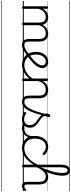

<svg xmlns="http://www.w3.org/2000/svg" viewBox="1216 -2222 1451 3924"><g transform="rotate(90 1942.0 -259.5)"><path d="M902 17Q865 17 840.5 6.5Q816 -4 802 -24Q788 -44 782 -72.5Q776 -101 776 -137V-326Q776 -371 764.5 -403Q753 -435 727.5 -452Q702 -469 661 -469Q634 -469 607 -460Q580 -451 556 -431Q532 -411 513.5 -377Q495 -343 484 -292H460Q467 -354 487 -397.5Q507 -441 536 -468Q565 -495 599.5 -507Q634 -519 669 -519Q714 -519 750 -500Q786 -481 807.5 -440.5Q829 -400 829 -334V-137Q829 -82 844.5 -56.5Q860 -31 908 -31Q917 -31 921.5 -23.5Q926 -16 925.5 -7Q925 2 919 9.5Q913 17 902 17ZM132 15Q119 15 113 10.5Q107 6 107 -4V-496Q107 -506 113 -510.5Q119 -515 132 -515Q146 -515 152.5 -510.5Q159 -506 159 -496V-407Q175 -440 196.5 -462Q218 -484 241.5 -496.5Q265 -509 289 -514Q313 -519 334 -519Q379 -519 415.5 -500Q452 -481 473.5 -440.5Q495 -400 495 -334V-4Q495 6 488.5 10.5Q482 15 468 15Q454 15 448 10.5Q442 6 442 -4V-326Q442 -371 430.5 -403Q419 -435 393.5 -452Q368 -469 326 -469Q302 -469 277 -461Q252 -453 229.5 -435.5Q207 -418 189 -388.5Q171 -359 159 -316V-4Q159 6 152.5 10.5Q146 15 132 15ZM0 436H964V446H0ZM0 -20H964V0H0ZM0 -505H964V-500H0ZM0 -956H964V-946H0Z M899 17Q888 17 882.5 9.5Q877 2 877.5 -7Q878 -16 885 -23.5Q892 -31 905 -31Q930 -31 956.5 -41Q983 -51 1014.5 -71Q1046 -91 1085 -123Q1093 -129 1100.5 -126Q1108 -123 1113 -116Q1118 -109 1118.5 -100Q1119 -91 1111 -85Q1068 -52 1030.5 -29Q993 -6 960.5 5.5Q928 17 899 17ZM964 436V446ZM964 -20V0ZM964 -505V-500ZM964 -956V-946Z M1099 -130Q1157 -175 1198.5 -212Q1240 -249 1265.5 -281Q1291 -313 1303 -341.5Q1315 -370 1315 -396Q1315 -432 1294 -451Q1273 -470 1237 -470Q1211 -470 1186 -457.5Q1161 -445 1140 -420Q1119 -395 1106.5 -357.5Q1094 -320 1094 -270Q1094 -205 1113.5 -159.5Q1133 -114 1165 -85.5Q1197 -57 1235.5 -44Q1274 -31 1311 -31Q1323 -31 1328.5 -23.5Q1334 -16 1334 -7Q1334 2 1328.5 9.5Q1323 17 1311 17Q1229 17 1167.5 -18.5Q1106 -54 1072.5 -118Q1039 -182 1039 -268Q1039 -323 1053.5 -369Q1068 -415 1095 -448.5Q1122 -482 1159.5 -500.5Q1197 -519 1243 -519Q1287 -519 1315.5 -502Q1344 -485 1357.5 -458Q1371 -431 1371 -400Q1371 -368 1358 -335Q1345 -302 1317.5 -266.5Q1290 -231 1245.5 -191Q1201 -151 1139 -103ZM964 436H1452V446H964ZM964 -20H1452V0H964ZM964 -505H1452V-500H964ZM964 -956H1452V-946H964Z M1310 17Q1301 17 1296 10Q1291 3 1291 -6.5Q1291 -16 1296 -23.5Q1301 -31 1310 -31Q1358 -31 1401.5 -47Q1445 -63 1480.5 -88Q1516 -113 1543 -144Q1570 -175 1585 -204Q1590 -213 1599 -211.5Q1608 -210 1614 -202.5Q1620 -195 1616 -186Q1601 -154 1572 -119Q1543 -84 1503.5 -53Q1464 -22 1415 -2.5Q1366 17 1310 17ZM1452 436V446ZM1452 -20V0ZM1452 -505V-500ZM1452 -956V-946Z M2061 17Q2024 17 1999.5 6.5Q1975 -4 1961 -24Q1947 -44 1940.5 -72.5Q1934 -101 1934 -137V-326Q1934 -371 1922 -403Q1910 -435 1883.5 -452Q1857 -469 1814 -469Q1787 -469 1759.5 -461Q1732 -453 1708.5 -435Q1685 -417 1666.5 -387.5Q1648 -358 1636 -314V-4Q1636 6 1629.5 10.5Q1623 15 1609 15Q1596 15 1590 10.5Q1584 6 1584 -4V-496Q1584 -506 1590 -510.5Q1596 -515 1609 -515Q1623 -515 1629.5 -510.5Q1636 -506 1636 -496V-404Q1652 -437 1673.5 -459.5Q1695 -482 1719.5 -495Q1744 -508 1769.5 -513.5Q1795 -519 1821 -519Q1869 -519 1906.5 -500Q1944 -481 1966 -440.5Q1988 -400 1988 -334V-137Q1988 -82 2003.5 -56.5Q2019 -31 2067 -31Q2076 -31 2081 -23.5Q2086 -16 2085.5 -7Q2085 2 2079 9.5Q2073 17 2061 17ZM1452 436H2123V446H1452ZM1452 -20H2123V0H1452ZM1452 -505H2123V-500H1452ZM1452 -956H2123V-946H1452Z M2061 17Q2048 17 2042.5 9.5Q2037 2 2038.5 -7Q2040 -16 2047.5 -23.5Q2055 -31 2067 -31Q2104 -31 2137 -59.5Q2170 -88 2200 -144Q2230 -200 2258 -283.5Q2286 -367 2312 -476Q2315 -487 2324.5 -488Q2334 -489 2342.5 -483.5Q2351 -478 2348 -467Q2322 -343 2292.5 -251.5Q2263 -160 2228.5 -100.5Q2194 -41 2153 -12Q2112 17 2061 17ZM2123 436V446ZM2123 -20V0ZM2123 -505V-500ZM2123 -956V-946Z M2610 17Q2577 17 2550.5 11.5Q2524 6 2499 3.5Q2474 1 2445 12L2466 -11Q2503 -25 2528.5 -29Q2554 -33 2574.5 -32Q2595 -31 2616 -31Q2625 -31 2629 -23.5Q2633 -16 2631.5 -7Q2630 2 2624.5 9.5Q2619 17 2610 17ZM2421 19Q2379 19 2341 7Q2303 -5 2274 -27Q2268 -33 2267.5 -41.5Q2267 -50 2275 -59Q2282 -68 2289.5 -69.5Q2297 -71 2306 -65Q2334 -45 2361.5 -36Q2389 -27 2426 -27Q2477 -27 2506.5 -58.5Q2536 -90 2536 -144Q2536 -186 2519 -215.5Q2502 -245 2475 -266.5Q2448 -288 2418 -307.5Q2388 -327 2361 -350.5Q2334 -374 2317 -406Q2300 -438 2300 -485Q2300 -511 2310.5 -534.5Q2321 -558 2345 -558Q2358 -558 2365 -550.5Q2372 -543 2372 -530Q2372 -519 2366.5 -499.5Q2361 -480 2351 -456Q2352 -427 2370 -404.5Q2388 -382 2415 -363.5Q2442 -345 2472 -325Q2502 -305 2529 -280.5Q2556 -256 2573 -223Q2590 -190 2590 -144Q2590 -71 2544 -26Q2498 19 2421 19ZM2123 436H2673V446H2123ZM2123 -20H2673V0H2123ZM2123 -505H2673V-500H2123ZM2123 -956H2673V-946H2123Z M2608 17Q2597 17 2591.5 9.5Q2586 2 2586.5 -7Q2587 -16 2594 -23.5Q2601 -31 2614 -31Q2647 -31 2673.5 -43Q2700 -55 2719 -76Q2738 -97 2748.5 -125Q2759 -153 2760 -186Q2761 -198 2770 -201.5Q2779 -205 2787.5 -201.5Q2796 -198 2795 -186Q2794 -142 2779.5 -104.5Q2765 -67 2740.5 -40Q2716 -13 2682 2Q2648 17 2608 17ZM2673 436V446ZM2673 -20V0ZM2673 -505V-500ZM2673 -956V-946Z M3011 17Q2893 17 2825 -52Q2757 -121 2757 -243Q2757 -303 2772.5 -353.5Q2788 -404 2817 -441Q2846 -478 2887.5 -498.5Q2929 -519 2982 -519Q3028 -519 3072 -499Q3116 -479 3147 -442Q3152 -435 3151.5 -428.5Q3151 -422 3142 -413Q3133 -404 3125 -404Q3117 -404 3111 -410Q3081 -437 3052.5 -453.5Q3024 -470 2979 -470Q2941 -470 2910 -455Q2879 -440 2857.5 -410.5Q2836 -381 2824 -339.5Q2812 -298 2812 -245Q2812 -179 2836.5 -130.5Q2861 -82 2905.5 -56Q2950 -30 3012 -30Q3022 -30 3028 -23Q3034 -16 3034 -6.5Q3034 3 3028.5 10Q3023 17 3011 17ZM2673 436H3208V446H2673ZM2673 -20H3208V0H2673ZM2673 -505H3208V-500H2673ZM2673 -956H3208V-946H2673Z M3011 17Q2999 17 2993 10Q2987 3 2987 -6.5Q2987 -16 2993 -23Q2999 -30 3012 -30Q3075 -30 3138 -64.5Q3201 -99 3255.5 -162Q3310 -225 3349 -310Q3355 -323 3364 -322Q3373 -321 3379 -311.5Q3385 -302 3379 -289Q3347 -217 3304.5 -160Q3262 -103 3214.5 -63.5Q3167 -24 3115 -3.5Q3063 17 3011 17ZM3208 436V446ZM3208 -20V0ZM3208 -505V-500ZM3208 -956V-946Z M3781 17Q3761 17 3745 10.5Q3729 4 3718.5 -8Q3708 -20 3702.5 -38.5Q3697 -57 3697 -82V-326Q3697 -374 3685.5 -406Q3674 -438 3650 -453.5Q3626 -469 3587 -469Q3556 -469 3529.5 -456Q3503 -443 3479 -417.5Q3455 -392 3433.5 -355Q3412 -318 3391 -269L3370 -288Q3391 -339 3414 -381Q3437 -423 3464 -454Q3491 -485 3523.5 -502Q3556 -519 3595 -519Q3641 -519 3675.5 -500Q3710 -481 3729.5 -440.5Q3749 -400 3749 -334V-94Q3749 -74 3753.5 -60Q3758 -46 3767.5 -38.5Q3777 -31 3791 -31Q3801 -31 3811 -34Q3821 -37 3831 -44.5Q3841 -52 3851 -62Q3857 -68 3863.5 -67.5Q3870 -67 3877 -60Q3883 -54 3884 -47.5Q3885 -41 3880 -34Q3869 -19 3852.5 -7Q3836 5 3818 11Q3800 17 3781 17ZM3370 15Q3357 15 3351 10.5Q3345 6 3345 -4V-761Q3345 -864 3374.5 -914.5Q3404 -965 3463 -965Q3502 -965 3525.5 -946Q3549 -927 3559.5 -893Q3570 -859 3570 -814Q3570 -783 3567 -750.5Q3564 -718 3557.5 -684Q3551 -650 3540.5 -614.5Q3530 -579 3516.5 -542Q3503 -505 3485 -466.5Q3467 -428 3445.5 -388Q3424 -348 3398 -307V-4Q3398 6 3391 10.5Q3384 15 3370 15ZM3398 -373Q3412 -402 3425.5 -435Q3439 -468 3452 -504.5Q3465 -541 3477 -579.5Q3489 -618 3497.5 -657Q3506 -696 3510.5 -735Q3515 -774 3515 -810Q3515 -839 3510.5 -863Q3506 -887 3494.5 -901Q3483 -915 3461 -915Q3440 -915 3426 -897Q3412 -879 3405 -842.5Q3398 -806 3398 -748ZM3208 436H3884V446H3208ZM3208 -20H3884V0H3208ZM3208 -505H3884V-500H3208ZM3208 -956H3884V-946H3208Z"/></g></svg>

Font: Playwrite HU Guides
Style: Regular
Weight: 400
Designer: Veronika Burian, José Scaglione
Foundry: TypeTogether
Version: Version 1.003